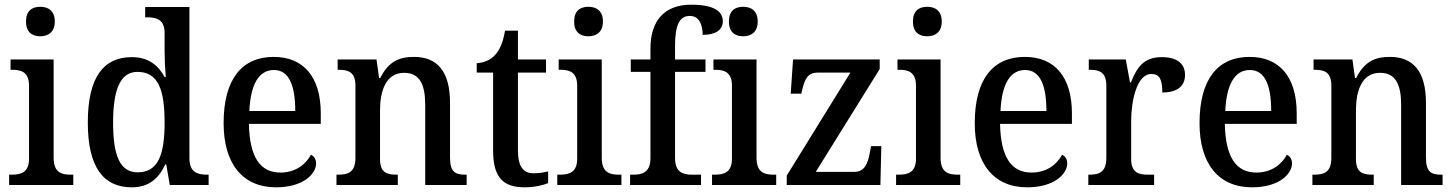

<svg xmlns="http://www.w3.org/2000/svg" viewBox="-20 -790 6206 820"><path d="M152 -635C186 -635 214 -653 214 -698C214 -744 186 -761 152 -761C117 -761 91 -744 91 -698C91 -653 117 -635 152 -635ZM19 0H293V-44H282C242 -44 209 -54 209 -116V-536H25V-492H33C71 -492 104 -482 104 -424V-112C104 -54 70 -44 31 -44H19Z M543 10C616 10 658 -28 686 -88H690L705 0H871V-44H864C822 -44 789 -55 789 -114V-760H600V-716H608C648 -716 683 -707 683 -649V-571C683 -537 685 -494 688 -461H683C656 -511 614 -546 543 -546C422 -546 355 -460 355 -267C355 -75 422 10 543 10ZM568 -54C493 -54 463 -124 463 -266C463 -406 493 -483 567 -483C656 -483 683 -406 683 -267C683 -128 655 -54 568 -54Z M1159 10C1276 10 1330 -48 1330 -92C1330 -111 1320 -124 1308 -129C1286 -88 1242 -53 1178 -53C1092 -53 1046 -117 1043 -261H1350V-306C1350 -464 1274 -547 1149 -547C1013 -547 935 -452 935 -264C935 -91 1016 10 1159 10ZM1241 -316H1045C1050 -429 1085 -491 1150 -491C1216 -491 1241 -422 1241 -316Z M1417 0H1679V-44H1674C1633 -44 1603 -52 1603 -111V-318C1603 -402 1628 -479 1706 -479C1773 -479 1796 -428 1796 -342V0H1973V-44H1969C1927 -44 1902 -53 1902 -116V-351C1902 -488 1845 -547 1748 -547C1685 -547 1640 -528 1604 -457H1599L1588 -536H1422V-492H1426C1467 -492 1498 -483 1498 -424V-116C1498 -53 1465 -44 1424 -44H1417Z M2221 10C2264 10 2303 0 2321 -8V-58C2301 -53 2282 -50 2258 -50C2215 -50 2192 -79 2192 -147V-480H2312V-536H2192V-659H2137C2128 -608 2115 -578 2095 -556C2076 -534 2047 -522 2016 -520V-480H2086V-146C2086 -30 2131 10 2221 10Z M2493 -635C2527 -635 2555 -653 2555 -698C2555 -744 2527 -761 2493 -761C2458 -761 2432 -744 2432 -698C2432 -653 2458 -635 2493 -635ZM2360 0H2634V-44H2623C2583 -44 2550 -54 2550 -116V-536H2366V-492H2374C2412 -492 2445 -482 2445 -424V-112C2445 -54 2411 -44 2372 -44H2360Z M2671 0H2974V-44H2936C2898 -44 2863 -53 2863 -115V-483H2993V-536H2863V-594C2863 -679 2880 -722 2926 -722C2969 -722 2981 -679 2981 -641C3037 -641 3067 -663 3067 -699C3067 -739 3034 -770 2932 -770C2819 -770 2758 -703 2758 -583V-536H2674V-483H2758V-115C2758 -53 2722 -44 2685 -44H2671Z M3154 -635C3188 -635 3216 -653 3216 -698C3216 -744 3188 -761 3154 -761C3119 -761 3093 -744 3093 -698C3093 -653 3119 -635 3154 -635ZM3021 0H3295V-44H3284C3244 -44 3211 -54 3211 -116V-536H3027V-492H3035C3073 -492 3106 -482 3106 -424V-112C3106 -54 3072 -44 3033 -44H3021Z M3340 0H3740L3744 -166H3700L3695 -139C3686 -88 3671 -56 3628 -56H3464L3737 -495V-536H3367L3357 -390H3402L3405 -402C3418 -455 3429 -480 3475 -480H3612L3340 -40Z M3940 -635C3974 -635 4002 -653 4002 -698C4002 -744 3974 -761 3940 -761C3905 -761 3879 -744 3879 -698C3879 -653 3905 -635 3940 -635ZM3807 0H4081V-44H4070C4030 -44 3997 -54 3997 -116V-536H3813V-492H3821C3859 -492 3892 -482 3892 -424V-112C3892 -54 3858 -44 3819 -44H3807Z M4367 10C4484 10 4538 -48 4538 -92C4538 -111 4528 -124 4516 -129C4494 -88 4450 -53 4386 -53C4300 -53 4254 -117 4251 -261H4558V-306C4558 -464 4482 -547 4357 -547C4221 -547 4143 -452 4143 -264C4143 -91 4224 10 4367 10ZM4449 -316H4253C4258 -429 4293 -491 4358 -491C4424 -491 4449 -422 4449 -316Z M4628 0H4909V-44H4883C4844 -44 4811 -52 4811 -111V-274C4811 -352 4833 -474 4897 -474C4933 -474 4944 -450 4944 -395C5010 -395 5041 -424 5041 -470C5041 -517 5009 -546 4941 -546C4863 -546 4835 -500 4810 -438H4806L4788 -536H4630V-492H4633C4674 -492 4705 -483 4705 -424V-116C4705 -53 4673 -44 4631 -44H4628Z M5327 10C5444 10 5498 -48 5498 -92C5498 -111 5488 -124 5476 -129C5454 -88 5410 -53 5346 -53C5260 -53 5214 -117 5211 -261H5518V-306C5518 -464 5442 -547 5317 -547C5181 -547 5103 -452 5103 -264C5103 -91 5184 10 5327 10ZM5409 -316H5213C5218 -429 5253 -491 5318 -491C5384 -491 5409 -422 5409 -316Z M5585 0H5847V-44H5842C5801 -44 5771 -52 5771 -111V-318C5771 -402 5796 -479 5874 -479C5941 -479 5964 -428 5964 -342V0H6141V-44H6137C6095 -44 6070 -53 6070 -116V-351C6070 -488 6013 -547 5916 -547C5853 -547 5808 -528 5772 -457H5767L5756 -536H5590V-492H5594C5635 -492 5666 -483 5666 -424V-116C5666 -53 5633 -44 5592 -44H5585Z"/></svg>

Font: Noto Serif Armenian SemiCondensed Medium
Style: Regular
Weight: 500
Width: 4
Designer: Monotype Design Team
Foundry: Monotype Imaging Inc.
Version: Version 2.008